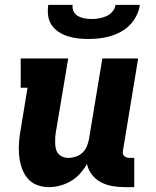

<svg xmlns="http://www.w3.org/2000/svg" viewBox="-20 -760 640 788"><path d="M180 8Q153 8 129 -2Q105 -12 90 -32Q75 -52 67.5 -76.5Q60 -101 58 -127.5Q56 -154 58.5 -181Q61 -208 66 -235L93 -400H65V-520H260L209 -216Q207 -204 206.5 -192.5Q206 -181 206.5 -169.5Q207 -158 210 -147Q213 -136 220.5 -128Q228 -120 238 -116Q248 -112 260 -112Q275 -112 290.5 -117Q306 -122 318 -133Q330 -144 336 -158.5Q342 -173 345 -188L400 -520H547L485 -144Q483 -137 484 -131Q485 -125 489 -120.5Q493 -116 499 -114Q505 -112 511 -112H531V8H491Q465 8 440 3.5Q415 -1 393.5 -12.5Q372 -24 357 -43.5Q342 -63 337 -87Q325 -66 308.5 -47.5Q292 -29 270.5 -16.5Q249 -4 226 2Q203 8 180 8ZM343 -600Q321 -600 299.5 -602.5Q278 -605 257.5 -611.5Q237 -618 220 -629.5Q203 -641 191.5 -658Q180 -675 177.5 -696.5Q175 -718 178 -740H278Q276 -725 282.5 -712.5Q289 -700 301 -693.5Q313 -687 327.5 -684.5Q342 -682 357 -682Q372 -682 386.5 -684.5Q401 -687 416 -693.5Q431 -700 441.5 -712.5Q452 -725 454 -740H554Q551 -718 540.5 -696.5Q530 -675 513.5 -658Q497 -641 476 -629.5Q455 -618 432.5 -611.5Q410 -605 387.5 -602.5Q365 -600 343 -600Z"/></svg>

Font: Iosevka Etoile Heavy
Style: Italic
Weight: 900
Italic angle: -9°
Designer: Belleve Invis
Foundry: Belleve Invis
Version: Version 22.1.2; ttfautohint (v1.8.4)